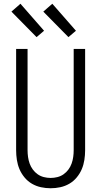

<svg xmlns="http://www.w3.org/2000/svg" viewBox="-20 -996 540 1024"><path d="M250 8Q224 8 198.5 2.5Q173 -3 150.5 -16Q128 -29 111 -49.5Q94 -70 84 -93.5Q74 -117 70 -143Q66 -169 66 -195V-735H127V-195Q127 -177 129.5 -159Q132 -141 138 -124Q144 -107 155 -92Q166 -77 181 -66.5Q196 -56 214 -51.5Q232 -47 250 -47Q268 -47 286 -51.5Q304 -56 319 -66.5Q334 -77 345 -92Q356 -107 362 -124Q368 -141 370.5 -159Q373 -177 373 -195V-735H434V-195Q434 -169 430 -143Q426 -117 416 -93.5Q406 -70 389 -49.5Q372 -29 349.5 -16Q327 -3 301.5 2.5Q276 8 250 8ZM345 -798 211 -934 259 -976 385 -832ZM175 -798 41 -934 89 -976 215 -832Z"/></svg>

Font: Iosevka SS18 Light
Style: Regular
Weight: 300
Monospace: yes
Designer: Belleve Invis
Foundry: Belleve Invis
Version: Version 25.1.1; ttfautohint (v1.8.4)